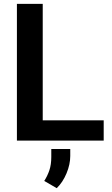

<svg xmlns="http://www.w3.org/2000/svg" viewBox="-20 -731 581 998"><path d="M519 -105.5V0H161.6V-105.5ZM202.1 -710.9V0H67.9V-710.9ZM345.2 43.5V79.6Q345.2 123.5 325.7 170.2Q306.2 216.8 274.9 247.1L210 209.5Q227.1 182.6 236.8 153.6Q246.6 124.5 246.6 85V43.5Z"/></svg>

Font: Roboto SemiBold
Style: Regular
Weight: 600
Designer: Christian Robertson
Foundry: Google
Version: Version 3.009; 2024